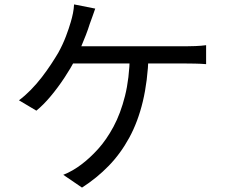

<svg xmlns="http://www.w3.org/2000/svg" viewBox="-20 -812 1040 871"><path d="M412 -773Q406 -756 399.5 -737.5Q393 -719 387 -703Q380 -680 369.5 -653Q359 -626 347 -597.5Q335 -569 321 -541Q301 -503 272 -459Q243 -415 210 -375.5Q177 -336 145 -310L66 -357Q93 -377 119.5 -404Q146 -431 169.5 -461.5Q193 -492 212 -521Q231 -550 244 -572Q265 -610 279 -647Q293 -684 301 -712Q307 -732 311 -752Q315 -772 316 -792ZM287 -602Q300 -602 333 -602Q366 -602 411 -602Q456 -602 507 -602Q558 -602 609 -602Q660 -602 704.5 -602Q749 -602 779.5 -602Q810 -602 821 -602Q840 -602 866.5 -603Q893 -604 915 -607V-521Q891 -523 864.5 -523.5Q838 -524 821 -524Q808 -524 769 -524Q730 -524 674.5 -524Q619 -524 557.5 -524Q496 -524 438.5 -524Q381 -524 338 -524Q295 -524 277 -524ZM654 -559Q650 -444 628 -352Q606 -260 566.5 -187.5Q527 -115 473 -59.5Q419 -4 352 39L267 -19Q288 -27 309.5 -39.5Q331 -52 348 -65Q387 -94 425 -136Q463 -178 495 -237.5Q527 -297 547 -376.5Q567 -456 569 -560Z"/></svg>

Font: Farlight84_Sys_V01
Style: Regular
Weight: 400
Designer: Ryoko NISHIZUKA  (kana, bopomofo & ideographs); Paul D. Hunt (Latin, Greek & Cyrillic); Sandoll Communications , Soo-you
Foundry: Adobe
Version: Version 2.004;October 29, 2024;FontCreator 14.0.0.2814 64-bi